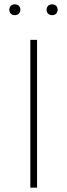

<svg xmlns="http://www.w3.org/2000/svg" viewBox="-20 -866 311 886"><path d="M151 -682V0H120V-682ZM221 -846Q232 -846 239 -839Q246 -832 246 -821Q246 -810 239 -803Q232 -796 221 -796Q209 -796 202 -803Q195 -810 195 -821Q195 -832 202 -839Q209 -846 221 -846ZM48 -846Q60 -846 67 -839Q74 -832 74 -821Q74 -810 67 -803Q60 -796 48 -796Q37 -796 30 -803Q23 -810 23 -821Q23 -832 30 -839Q37 -846 48 -846Z"/></svg>

Font: Firava
Style: Regular
Weight: 400
Designer: Carrois Corporate & Edenspiekermann AG
Foundry: Greg Finn Gibson
Version: Version 5.000